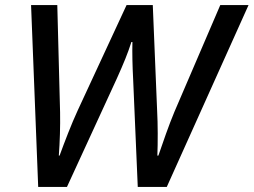

<svg xmlns="http://www.w3.org/2000/svg" viewBox="-20 -734 996 754"><path d="M130 0H243L439 -426C466 -486 482 -525 496 -569H500C499 -525 500 -477 503 -420L521 0H635L956 -714H845L665 -295C642 -240 620 -175 602 -123H598C600 -174 600 -247 597 -301L580 -714H477L285 -300C260 -246 233 -175 214 -123H211C215 -176 217 -239 216 -292L205 -714H102Z"/></svg>

Font: Noto Sans Medium
Style: Italic
Weight: 500
Italic angle: -12°
Designer: Monotype Design Team
Foundry: Monotype Imaging Inc.
Version: Version 2.013